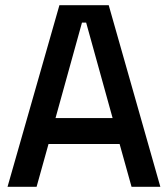

<svg xmlns="http://www.w3.org/2000/svg" viewBox="-20 -720 648 740"><path d="M9 0 209 -700H399L598 0H487L441 -165H167L121 0ZM414 -265 312 -633H296L194 -265Z"/></svg>

Font: Space Grotesk Frontify Medium
Style: Regular
Weight: 500
Designer: Florian Karsten
Version: Version 2.000